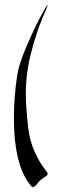

<svg xmlns="http://www.w3.org/2000/svg" viewBox="-20 -812 253 788"><path d="M175.8 -792Q175.8 -787.1 153.3 -735.4Q130.9 -683.6 108.4 -598.1Q85.9 -512.7 85.9 -425.8Q85.9 -373 95.7 -288.1Q102.5 -231.4 122.6 -188.5Q142.6 -145.5 159.2 -124.5Q175.8 -103.5 175.8 -98.6Q175.8 -94.7 170.9 -90.8Q166 -86.9 158.7 -82Q151.4 -77.1 147.5 -74.2Q143.6 -71.3 137.2 -63Q130.9 -54.7 125 -49.3Q119.1 -43.9 115.2 -43.9Q111.3 -43.9 108.4 -47.9Q37.1 -129.9 37.1 -328.1Q37.1 -414.1 50.8 -503.9Q56.6 -545.9 86.9 -617.2Q117.2 -688.5 144.5 -740.2Q171.9 -792 175.8 -792Z"/></svg>

Font: Isabella
Style: Medium
Weight: 500
Designer: John Stracke
Version: Version 001.202